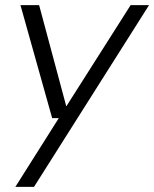

<svg xmlns="http://www.w3.org/2000/svg" viewBox="-20 -516 603 751"><path d="M40 215 210 -54H184L60 -496H133L239 -101H240L491 -496H563L113 215Z"/></svg>

Font: DM Sans 28pt Light
Style: Italic
Weight: 300
Italic angle: -10°
Version: Version 4.004;gftools[0.9.30]